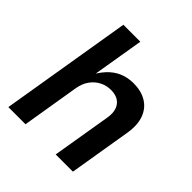

<svg xmlns="http://www.w3.org/2000/svg" viewBox="-197 -865 1001 1001"><g transform="rotate(45 304.0 -364.0)"><path d="M199.7 -316.4 147.5 0H21L141.6 -727.5H266.6L213.4 -408.2H198.7Q222.2 -455.6 251 -487.1Q279.8 -518.6 315.7 -534.2Q351.6 -549.8 395.5 -549.8Q451.7 -549.8 491.2 -525.9Q530.8 -502 547.9 -456.1Q564.9 -410.2 554.2 -344.2L497.1 0H370.1L424.3 -324.7Q433.6 -380.4 409.9 -411.1Q386.2 -441.9 336.4 -441.9Q303.2 -441.9 274.7 -427.2Q246.1 -412.6 226.3 -385Q206.5 -357.4 199.7 -316.4Z"/></g></svg>

Font: Inter 16pt SemiBold
Style: Italic
Weight: 600
Italic angle: -9.3988°
Version: Version 4.001;git-66647c0bb